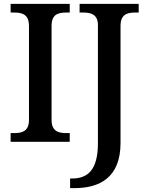

<svg xmlns="http://www.w3.org/2000/svg" viewBox="-20 -734 764 994"><path d="M35 0H341V-45H322C281 -45 247 -56 247 -113V-600C247 -659 280 -669 322 -669H341V-714H35V-669H55C95 -669 130 -659 130 -600V-113C130 -55 95 -45 55 -45H35ZM343 240H365C495 240 604 186 604 6V-600C604 -659 638 -669 679 -669H698V-714H392V-669H412C451 -669 487 -659 487 -604V7C487 146 434 190 354 190H343Z"/></svg>

Font: Noto Serif Myanmar Medium
Style: Regular
Weight: 500
Designer: Ben Mitchell and the Monotype Design Team
Foundry: Monotype Imaging Inc.
Version: Version 2.106